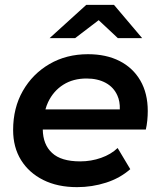

<svg xmlns="http://www.w3.org/2000/svg" viewBox="-20 -763 659 790"><path d="M297 7Q217 7 158 -22.5Q99 -52 66.5 -104.5Q34 -157 34 -228Q34 -319 74 -389Q114 -459 183.5 -499.5Q253 -540 342 -540Q417 -540 472 -512Q527 -484 557.5 -431.5Q588 -379 588 -306Q588 -287 586 -267Q584 -247 580 -230H156Q157 -168 194 -134Q231 -99 310 -99Q355 -99 396 -113.5Q437 -128 464 -154L516 -67Q474 -30 416.5 -11.5Q359 7 297 7ZM167 -313H473Q474 -346 463 -370Q448 -404 415 -422Q382 -440 336 -440Q281 -440 240.5 -414.5Q200 -389 178 -343Q171 -328 167 -313ZM184 -606 335 -743H449L565 -606H465L386 -680L289 -606Z"/></svg>

Font: Montserrat Thin SemiBold
Style: Italic
Weight: 600
Italic angle: -11.3°
Version: Version 9.000